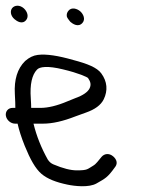

<svg xmlns="http://www.w3.org/2000/svg" viewBox="-22 -653 500 670"><path d="M211.4 -594.6C212.4 -590 223.6 -576.7 223.6 -576.7C231.6 -569.8 251.1 -556.4 265.7 -573C277.4 -586.3 268.3 -604.5 258 -613.5C247.6 -622.6 227.8 -629.5 216.5 -615.1C212.4 -610 209.5 -603 211.4 -594.6ZM69.4 -583.2C78.9 -595.3 73.7 -612.2 61.4 -623.7C46.5 -637.1 28.8 -634.8 20.6 -624.9C13.1 -615.7 13.8 -598.6 28.7 -586C36.2 -579.6 55.5 -566 69.4 -583.2ZM85.5 -308.9C81.7 -359.3 90 -391.9 106.8 -409.7C115.9 -420.3 144.2 -424.1 197.9 -410.9C253.1 -397.8 282.7 -383.9 285.3 -380.6C294.6 -367.4 296.4 -356.7 290.6 -344.6C284.8 -332.7 269 -320.5 240.4 -310.4C233.7 -307.9 225 -304.4 214 -299.7C177.3 -284 145.6 -276.5 119.2 -276.5L86.8 -276.5C86.6 -283.9 86.7 -294.1 85.5 -308.9ZM30.6 -221.5H39.4C44.1 -200 52.6 -173.1 64.3 -144.1C83.4 -97 101.6 -64.5 122.6 -46.4C143.4 -28.7 173.7 -17 213 -8.8C238.3 -3.4 288.6 2.4 315.1 -13C344.8 -30.2 352.8 -32.6 378.9 -69.2C382.2 -73.1 386.1 -79.8 385 -87.8C383.8 -95.9 378.6 -102.5 373 -107.3C358.8 -119.5 342.3 -117 332.7 -106C320.3 -91.8 314.5 -81.4 302.7 -74.5C282.7 -62.9 284.5 -58.5 246 -58.5C225 -58.5 197.6 -65.2 164.3 -79.4C156.3 -82.8 150.5 -87.7 144.8 -96.1C122.5 -135.9 105.6 -177.6 94.9 -221.5H128.3C161 -221.5 198.4 -230.1 241 -246.8C252.6 -251.2 265.1 -255.7 278.3 -260.3C308.6 -270.9 330 -285.9 340.1 -306.7C354.7 -337 352.5 -368.4 331.4 -397C316.5 -417.4 283.1 -430.6 234.1 -443.5C180.5 -458.9 139.6 -465.2 109.7 -461.4C94 -459.5 79.6 -452.2 66.3 -440.6L66 -440.4L65.8 -440.2C38.5 -413.6 27 -374.7 29.8 -325.4C31.1 -303.2 31.6 -287.1 31.5 -276.5H21.5C6.4 -276.5 -4 -264 -1.5 -249C1 -234 15.6 -221.5 30.6 -221.5Z"/></svg>

Font: MewTooHand
Style: BdCondLta
Weight: 400
Designer: Mew Too, Robert Jablonski
Version: Version 0.77